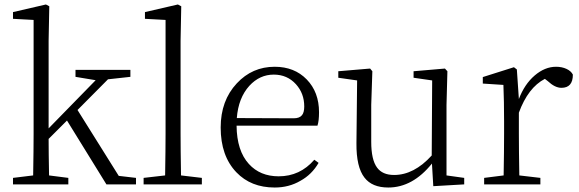

<svg xmlns="http://www.w3.org/2000/svg" viewBox="-20 -823 2585 857"><path d="M38 0V-29L128 -40Q130 -158 130 -227V-734L38 -739V-769L185 -803L200 -795L197 -641V-250L407 -465L317 -480V-511H562V-480L462 -469L326 -332L510 -38L587 -29V0H455L279 -285L197 -203Q197 -142 199 -40L285 -29V0Z M621 0V-29L717 -40Q719 -158 719 -227V-734L627 -739V-769L774 -803L789 -795L786 -641V-227Q786 -158 788 -40L881 -29V0Z M1206 14Q1100 14 1035 -54Q965 -127 965 -254Q965 -374 1037 -451Q1106 -525 1206 -525Q1294 -525 1349 -468.5Q1404 -412 1404 -322Q1404 -283 1397 -262H1036Q1037 -150 1091 -91Q1141 -36 1224 -36Q1319 -36 1383 -110L1402 -96Q1372 -44 1321 -16Q1270 14 1206 14ZM1291 -295Q1317 -295 1328 -309Q1338 -321 1338 -348Q1338 -406 1301 -447Q1262 -490 1202 -490Q1139 -490 1093 -440Q1044 -386 1037 -296Z M1713 14Q1641 14 1607 -30Q1570 -77 1571 -184L1574 -464L1490 -476V-505L1632 -517L1642 -505L1637 -355V-190Q1637 -110 1663 -75Q1687 -42 1739 -42Q1828 -42 1907 -129L1909 -464L1826 -476V-505L1966 -517L1977 -505L1973 -355V-40L2052 -29V0L1914 8L1908 -93Q1822 14 1713 14Z M2141 0V-29L2228 -40Q2230 -150 2230 -227V-281Q2230 -372 2227 -444L2135 -450V-479L2274 -523L2287 -513L2296 -381Q2321 -447 2366.5 -486Q2412 -525 2462 -525Q2488 -525 2508.5 -515.5Q2529 -506 2537 -490Q2537 -431 2486 -431Q2457 -431 2425 -461L2412 -471Q2337 -432 2296 -320V-227Q2296 -152 2298 -40L2392 -29V0Z"/></svg>

Font: GenRyuMin TW L
Style: Regular
Weight: 300
Version: Version 1.501;PS 1;hotconv 16.6.51;makeotf.lib2.5.65220